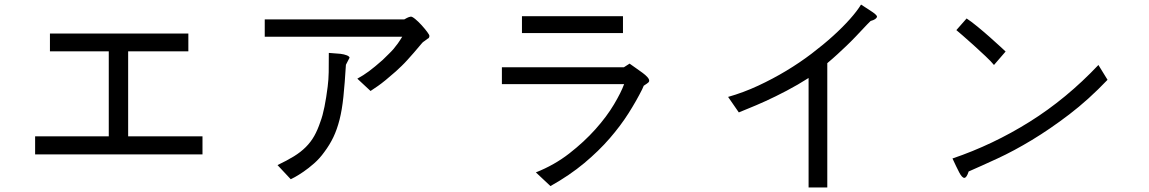

<svg xmlns="http://www.w3.org/2000/svg" viewBox="-20 -734 5040 842"><path d="M868 -136V-57H134V-136H457V-509H199V-587H806V-509H542V-136Z M1141 -649H1753Q1767 -657 1773 -659Q1779 -661 1781 -661Q1787 -662 1801 -650.5Q1815 -639 1829 -623.5Q1843 -608 1853.5 -594Q1864 -580 1863 -576Q1863 -567 1855 -564Q1847 -558 1843 -555Q1839 -552 1836.5 -550.5Q1834 -549 1833 -547.5Q1832 -546 1829 -543Q1810 -520 1795 -503Q1780 -486 1767 -471.5Q1754 -457 1741.5 -445Q1729 -433 1716 -421Q1665 -376 1637.5 -357Q1610 -338 1605 -335L1547 -389Q1573 -403 1598 -421.5Q1623 -440 1658 -471Q1673 -486 1684.5 -497Q1696 -508 1705.5 -519Q1715 -530 1724 -542.5Q1733 -555 1744 -573H1141ZM1422 -502 1473 -498Q1489 -496 1500.5 -491.5Q1512 -487 1513 -481Q1511 -476 1506.5 -468.5Q1502 -461 1497 -450Q1492 -368 1486 -310Q1480 -252 1469 -209Q1458 -166 1442 -132.5Q1426 -99 1402 -67Q1382 -39 1357.5 -17.5Q1333 4 1311 19Q1289 34 1273.5 42.5Q1258 51 1255 52L1197 -10Q1239 -30 1269 -48.5Q1299 -67 1321 -89Q1343 -111 1358 -137.5Q1373 -164 1385 -200Q1395 -226 1403 -266Q1411 -306 1417 -354Q1421 -386 1421.5 -417.5Q1422 -449 1422 -502Z M2712 -663V-589H2269V-663ZM2181 -439H2716L2741 -455Q2755 -445 2770 -434.5Q2785 -424 2798 -414.5Q2811 -405 2819 -396Q2827 -387 2827 -380Q2827 -376 2823.5 -372.5Q2820 -369 2803 -358L2796 -342Q2771 -292 2736.5 -237.5Q2702 -183 2654 -127.5Q2606 -72 2542 -18.5Q2478 35 2394 82L2330 22Q2411 -10 2476.5 -61Q2542 -112 2591.5 -167.5Q2641 -223 2672.5 -276Q2704 -329 2717 -365H2181Z M3756 -714 3796 -688Q3826 -669 3826 -661Q3824 -649 3798 -642L3783 -627Q3754 -596 3732.5 -573.5Q3711 -551 3691.5 -532.5Q3672 -514 3652.5 -496Q3633 -478 3608 -457V88H3526V-392Q3479 -362 3429.5 -336Q3380 -310 3337 -290.5Q3294 -271 3262.5 -258.5Q3231 -246 3220 -241L3173 -309Q3240 -328 3304.5 -358Q3369 -388 3428 -423.5Q3487 -459 3539 -498.5Q3591 -538 3633.5 -576.5Q3676 -615 3707.5 -650.5Q3739 -686 3756 -714Z M4174 -602 4219 -653Q4239 -640 4267 -617Q4295 -594 4321.5 -570.5Q4348 -547 4367.5 -529Q4387 -511 4390 -508L4339 -449Q4327 -464 4301.5 -488Q4276 -512 4249.5 -536Q4223 -560 4201.5 -578.5Q4180 -597 4174 -602ZM4797 -449 4837 -384Q4754 -297 4669.5 -232.5Q4585 -168 4505.5 -120Q4426 -72 4354.5 -39Q4283 -6 4228 18Q4219 46 4209 46Q4199 46 4186.5 22Q4174 -2 4157 -39Q4334 -99 4495.5 -200Q4657 -301 4797 -449Z"/></svg>

Font: D2Coding
Style: Regular
Weight: 400
Monospace: yes
Designer: Yong-Rak Park; Jeong-Hwan Yoon; Sang-Min Lee;
Foundry: NHN Corporation
Version: Version 1.3.2; Build 20180524